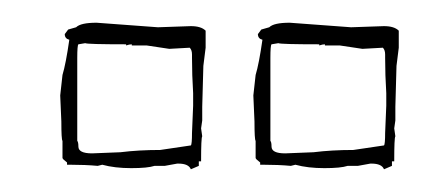

<svg xmlns="http://www.w3.org/2000/svg" viewBox="-20 -661 389 169"><path d="M161 -634V-619L159 -603Q159 -603 158 -567V-555L157 -548L158 -541Q157 -540 157 -519H155V-515L148 -512Q146 -517 137 -517H136L125 -515H116Q110 -513 95.5 -513Q81 -513 70 -516L66 -515Q55 -516 42 -516H39V-518Q35 -521 35 -522V-537Q34 -538 34 -554L33 -577L35 -595Q38 -605 41 -626Q37 -627 37 -631L40 -635L47 -637Q51 -641 65 -641L119 -637L148 -638Q157 -638 161 -634ZM150 -568V-579Q149 -595 149 -610V-613Q149 -617 147 -619L129 -618L109 -621H96V-622Q94 -622 91 -621V-622Q57 -622 55 -623L49 -622Q48 -621 48 -610V-537Q49 -536 49 -532Q49 -526 61 -526L86 -527Q102 -529 121 -529L148 -533Q149 -534 149 -544ZM331 -634V-619L329 -603L328 -567V-555L327 -548L328 -541Q327 -540 327 -519H325V-515L318 -512Q316 -517 307 -517H306L295 -515H286Q280 -513 265.5 -513Q251 -513 240 -516L236 -515Q225 -516 212 -516H209V-518Q205 -521 205 -522V-537Q204 -538 204 -554L203 -577L205 -595Q208 -605 211 -626Q207 -627 207 -631L210 -635L217 -637Q221 -641 235 -641L289 -637L318 -638Q327 -638 331 -634ZM320 -568V-579Q319 -595 319 -610V-613Q319 -617 317 -619L299 -618L279 -621H266V-622Q264 -622 261 -621V-622Q227 -622 225 -623L219 -622Q218 -621 218 -610V-537Q219 -536 219 -532Q219 -526 231 -526L256 -527Q272 -529 291 -529L318 -533Q319 -534 319 -544Z"/></svg>

Font: Londrina Sketch
Style: Regular
Weight: 400
Designer: Marcelo Magalhaes
Foundry: Marcelo Magalhaes
Version: Version 1.001 2011